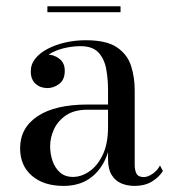

<svg xmlns="http://www.w3.org/2000/svg" viewBox="-20 -600 563 630"><path d="M421.5 10Q398 10 378.2 1.8Q358.5 -6.5 346.5 -25.8Q334.5 -45 334.5 -77.5V-304.5Q334.5 -340.5 328.5 -373.5Q322.5 -406.5 303.2 -427.5Q284 -448.5 244 -448.5Q221.5 -448.5 197.2 -443.5Q173 -438.5 152.2 -428.2Q131.5 -418 118.5 -402.5Q105.5 -387 105.5 -366H82Q82 -391.5 98.8 -406.2Q115.5 -421 135.5 -421Q157 -421 174.8 -407.2Q192.5 -393.5 192.5 -368Q192.5 -338 174.2 -324.5Q156 -311 135.5 -311Q112.5 -311 96.8 -325Q81 -339 81 -366Q81 -389.5 96.2 -408.2Q111.5 -427 137.2 -440.2Q163 -453.5 195.2 -460.8Q227.5 -468 261.5 -468Q330.5 -468 364.8 -444Q399 -420 410.5 -382.5Q422 -345 422 -304.5V-58.5Q422 -42 427.8 -30.5Q433.5 -19 452 -19Q465 -19 480.8 -29.8Q496.5 -40.5 505 -57L514.5 -39Q501.5 -18 478 -4Q454.5 10 421.5 10ZM188.5 10Q123.5 10 84.8 -23.2Q46 -56.5 46 -113.5Q46 -180.5 103.5 -218.8Q161 -257 267.5 -257H381V-240H267.5Q223.5 -240 196.5 -221.5Q169.5 -203 157 -175.5Q144.5 -148 144.5 -120.5Q144.5 -95.5 152.2 -72.5Q160 -49.5 176.5 -34.5Q193 -19.5 219.5 -19.5Q247 -19.5 273.5 -37.8Q300 -56 317.2 -92.2Q334.5 -128.5 334.5 -183H346Q346 -126 327.8 -82.5Q309.5 -39 274.5 -14.5Q239.5 10 188.5 10ZM135.5 -560V-579.5H375.5V-560Z"/></svg>

Font: Bodoni Moda 11pt
Style: Regular
Weight: 400
Version: Version 2.004